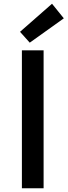

<svg xmlns="http://www.w3.org/2000/svg" viewBox="-20 -1006 361 1026"><path d="M97 0V-737H213V0ZM139 -778 87 -836 258 -986 321 -908Z"/></svg>

Font: Noto Sans KR Medium
Style: Regular
Weight: 500
Designer: Ryoko NISHIZUKA  (kana, bopomofo & ideographs); Paul D. Hunt (Latin, Greek & Cyrillic); Sandoll Communications , Soo-you
Foundry: Adobe
Version: Version 2.004-H2;hotconv 1.0.118;makeotfexe 2.5.65603